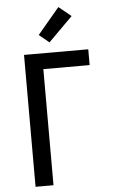

<svg xmlns="http://www.w3.org/2000/svg" viewBox="-64 -1025 627 1066"><g transform="rotate(-5 250.0 -491.5)"><path d="M90 0V-735H448V-647H190V0ZM237 -792 181 -838 303 -983 372 -927Z"/></g></svg>

Font: Iosevka Term Curly Semibold
Style: Regular
Weight: 600
Designer: Belleve Invis
Foundry: Belleve Invis
Version: Version 32.3.0